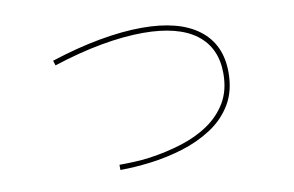

<svg xmlns="http://www.w3.org/2000/svg" viewBox="-61 -626 1121 731"><g transform="rotate(-10 500.0 -260.5)"><path d="M350 -1V-21Q378 -21 410.5 -22.5Q443 -24 470 -28Q533 -37 592.5 -55.5Q652 -74 698.5 -105.5Q745 -137 772.5 -183.5Q800 -230 800 -295Q800 -395 730 -447.5Q660 -500 525 -500Q451 -500 362.5 -484Q274 -468 176 -436L170 -455Q268 -487 358.5 -503.5Q449 -520 525 -520Q668 -520 744 -462Q820 -404 820 -296Q820 -224 789.5 -173Q759 -122 707.5 -88.5Q656 -55 594 -36Q532 -17 468.5 -9Q405 -1 350 -1Z"/></g></svg>

Font: Murecho Thin
Style: Regular
Weight: 100
Designer: Neil Summerour
Foundry: Positype
Version: Version 1.010